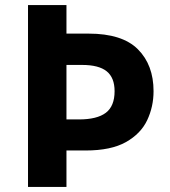

<svg xmlns="http://www.w3.org/2000/svg" viewBox="-20 -734 668 754"><path d="M583 -376Q583 -315 558 -262Q533 -209 474.5 -176Q416 -143 316 -143H241V0H90V-714H241V-602H328Q460 -602 521.5 -540.5Q583 -479 583 -376ZM290 -265Q361 -265 395.5 -291Q430 -317 430 -376Q430 -429 399 -454Q368 -479 302 -479H241V-265Z"/></svg>

Font: Noto Sans Kayah Li
Style: Bold
Weight: 700
Designer: Monotype Design Team, Sérgio Martins
Foundry: Monotype Imaging Inc.
Version: Version 2.002; ttfautohint (v1.8.4.7-5d5b)